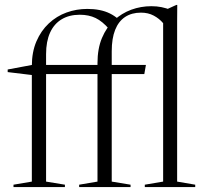

<svg xmlns="http://www.w3.org/2000/svg" viewBox="-20 -755 826 775"><path d="M431 -22 507 -9.5V0H299.5V-9.5L373.5 -22V-500Q373.5 -558.5 391.5 -601.5Q409.5 -644.5 440.2 -673Q471 -701.5 509.8 -715.8Q548.5 -730 591 -730Q613 -730 631.8 -726.2Q650.5 -722.5 672 -714L644.5 -713.5L691.5 -735H695.5L695 -668.5V-22L768 -9.5V0H564.5V-9.5L638.5 -22V-661.5Q623 -680 600.5 -692Q578 -704 549 -704Q511.5 -704 485 -686.5Q458.5 -669 444.8 -634.5Q431 -600 431 -548ZM242 0H34.5V-9.5L108.5 -22V-488Q108.5 -545 127 -588Q145.5 -631 177 -660.5Q208.5 -690 248.5 -704.5Q288.5 -719 332.5 -719Q359 -719 381.8 -714.5Q404.5 -710 423.2 -700.8Q442 -691.5 457.5 -678L421 -637Q393.5 -669 366 -682.2Q338.5 -695.5 302 -695.5Q259.5 -695.5 229 -677.2Q198.5 -659 182.2 -623.5Q166 -588 166 -536.5V-22L242 -9.5ZM569 -493 562.5 -456H137L114.5 -451.5L11 -464V-474.5L120.5 -495L132.5 -493Z"/></svg>

Font: Newsreader 60pt Light
Style: Regular
Weight: 300
Designer: Hugues Gentile
Foundry: Production Type
Version: Version 1.003